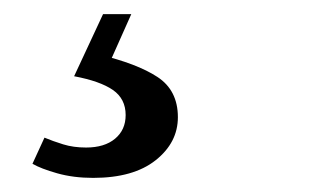

<svg xmlns="http://www.w3.org/2000/svg" viewBox="-20 -20 440 272"><path d="M85 88 126 0H166L129 83L119 57Q174 70 203 89Q232 108 232 146Q232 182 200.5 207Q169 232 112 232Q84 232 61 225.5Q38 219 26 212L43 175Q55 180 69.5 184.5Q84 189 102 189Q128 189 143 176.5Q158 164 158 143Q158 120 140 107.5Q122 95 85 88Z"/></svg>

Font: Source Serif 4 SemiBold
Style: Italic
Weight: 600
Italic angle: -12°
Designer: Frank Grießhammer
Foundry: Adobe Systems Incorporated
Version: Version 4.004;hotconv 1.0.116;makeotfexe 2.5.65601